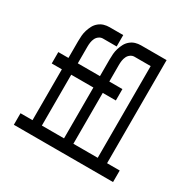

<svg xmlns="http://www.w3.org/2000/svg" viewBox="-161 -901 1072 1066"><g transform="rotate(30 375.0 -367.5)"><path d="M57 0V-74H134V-400H69V-473H134V-580Q134 -598 135.5 -616Q137 -634 142.5 -651.5Q148 -669 156.5 -685Q165 -701 179.5 -713Q194 -725 211 -730Q228 -735 246 -735H334V-662H246Q233 -662 221.5 -654Q210 -646 204 -633.5Q198 -621 196 -607.5Q194 -594 194 -580V-473H334V-400H194V-74H289V0ZM259 0V-74H336V-400H271V-473H336V-580Q336 -598 337.5 -616Q339 -634 344.5 -651.5Q350 -669 358.5 -685Q367 -701 381.5 -713Q396 -725 413 -730Q430 -735 448 -735H536V-662H448Q435 -662 423.5 -654Q412 -646 406 -633.5Q400 -621 398 -607.5Q396 -594 396 -580V-473H480V-400H396V-74H491V0ZM461 0V-74H552V-662H470V-735H612V-74H693V0Z"/></g></svg>

Font: Iosevka Plex Etoile
Style: Regular
Weight: 400
Designer: Belleve Invis
Foundry: Belleve Invis
Version: Version 25.1.1; ttfautohint (v1.8.4)